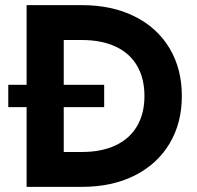

<svg xmlns="http://www.w3.org/2000/svg" viewBox="-20 -727 765 747"><path d="M385.3 -310.1H12.2V-397H385.3ZM83.5 -707H228V0H83.5ZM226.1 -135.7H298.8Q375 -135.7 429.9 -161.6Q484.9 -187.5 513.4 -236.6Q542 -285.6 542 -353.5Q542 -421.9 513.4 -470.9Q484.9 -520 429.9 -545.7Q375 -571.3 298.8 -571.3H226.1V-707H298.8Q415.5 -707 503.4 -663.3Q591.3 -619.6 639.4 -539.6Q687.5 -459.5 687.5 -353.5Q687.5 -248 639.4 -168Q591.3 -87.9 503.4 -43.9Q415.5 0 298.8 0H226.1Z"/></svg>

Font: Wanted Sans Std Variable
Style: Regular
Weight: 400
Designer: Original Design by Kil Hyung-jin and Kang Hanbin, Wanted Lab, Inc;
Foundry: Wanted Lab, Inc.
Version: Version 1.003;Glyphs 3.2 (3227)